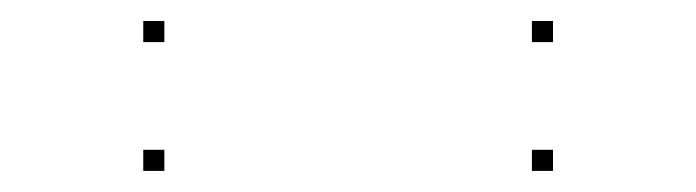

<svg xmlns="http://www.w3.org/2000/svg" viewBox="-20 -425 660 182"><path d="M504.2 -263V-283H484.2V-263ZM504.2 -385.1V-405.1H484.2V-385.1ZM135.8 -385.1V-405.1H115.8V-385.1ZM135.8 -263V-283H115.8V-263Z"/></svg>

Font: Monaspace Argon Dots Var
Style: Regular
Weight: 400
Designer: Riley Cran and the Lettermatic Team
Version: Version 1.100 (Monaspace Argon Dots)